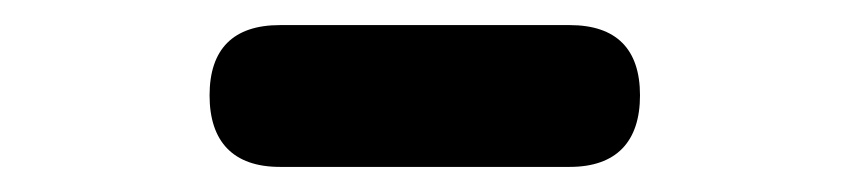

<svg xmlns="http://www.w3.org/2000/svg" viewBox="-20 -808 677 153"><path d="M318 -788H203C166 -788 147 -769 147 -732C147 -695 166 -675 203 -675H318H434C471 -675 490 -695 490 -732C490 -769 471 -788 434 -788Z"/></svg>

Font: GenSenRounded2 TW H
Style: Regular
Weight: 900
Version: Version 2.100;PS 2.1;hotconv 16.6.51;makeotf.lib2.5.65220 DE